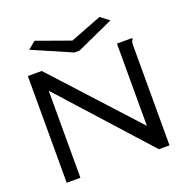

<svg xmlns="http://www.w3.org/2000/svg" viewBox="-139 -923 1027 1053"><g transform="rotate(-20 375.0 -396.5)"><path d="M73 -623H154L593 -143V-623H682V-616Q676 -610 674.5 -603Q673 -596 673 -579V0H611L153 -508V0H73ZM553 -793 603 -755 387 -657H357L129 -756L174 -792L369 -722Z"/></g></svg>

Font: Inconsolata ExtraExpanded
Style: Regular
Weight: 400
Width: 8
Monospace: yes
Designer: Raph Levien, Cyreal, Brenton Simpson
Foundry: Raph Levien, Cyreal, Google
Version: Version 3.001; ttfautohint (v1.8.2.53-6de2)